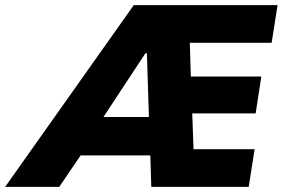

<svg xmlns="http://www.w3.org/2000/svg" viewBox="-101 -725 1097 745"><path d="M-81 0 418 -705H976L953 -559H571L634 -608L641 -378L571 -428H913L891 -285H579L643 -338L652 -89L583 -146H887L864 0H486L480 -197L520 -122H175L258 -190L129 0ZM463 -518 280 -240 279 -271H517L478 -233L469 -518Z"/></svg>

Font: Nunito Sans 7pt SemiCondensed Black
Style: Italic
Weight: 900
Width: 4
Italic angle: -9°
Designer: Vernon Adams
Foundry: Vernon Adams
Version: Version 3.101;gftools[0.9.27]